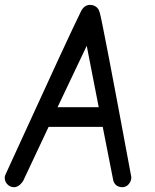

<svg xmlns="http://www.w3.org/2000/svg" viewBox="-67 -777 643 797"><path d="M342.3 -737.3Q344.7 -731.9 347.2 -724.1Q358.9 -684.1 476.6 -49.8Q478 -44.9 478 -40Q478 -29.8 472.7 -20Q460.9 0 439.9 0Q437 0 433.6 -0.5Q410.2 -4.4 403.3 -27.3L359.4 -250.5H134.8L29.3 -26.4Q27.3 -22.9 24.4 -19.5Q9.3 0 -8.8 0Q-20 0 -29.8 -6.3Q-47.4 -18.6 -47.4 -39.1Q-47.4 -44.9 -44.9 -50.8Q-34.7 -74.2 -11.2 -124.5Q223.1 -637.2 269 -729.5Q282.2 -756.3 306.6 -756.8Q330.1 -756.3 342.3 -737.3ZM293 -586.9 171.9 -332H342.8Z"/></svg>

Font: Vibur
Style: Medium
Weight: 400
Version: Version 1.004